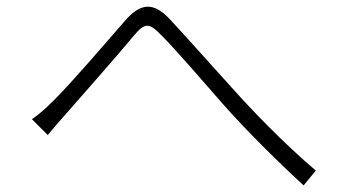

<svg xmlns="http://www.w3.org/2000/svg" viewBox="-20 -627 1053 583"><path d="M77 -265 125 -217C139 -234 161 -260 181 -282C228 -336 333 -454 384 -516C421 -560 432 -559 472 -518C519 -470 586 -392 657 -311C728 -230 832 -128 902 -64L939 -109C842 -191 741 -297 690 -354C623 -428 549 -511 500 -564C446 -624 406 -619 356 -560C297 -492 193 -371 143 -322C119 -298 99 -280 77 -265Z"/></svg>

Font: GenEiGothic-pro-Light
Style: Regular
Weight: 300
Designer: Ryoko NISHIZUKA (kana & ideographs); Paul D. Hunt (Latin, Greek & Cyrillic); Wenlong ZHANG (bopomofo); Sandoll Communica
Foundry: Adobe Systems Incorporated; o_tamon
Version: Version 1.000.140830